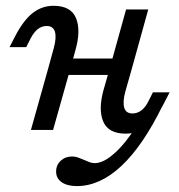

<svg xmlns="http://www.w3.org/2000/svg" viewBox="-20 -446 615 659"><path d="M140.2 -356.8Q123.3 -356.8 109.6 -346Q96 -335.2 84.8 -313.6L70 -284.2H12.8L30.9 -319.6Q59.7 -375.6 91.7 -400.9Q123.7 -426.1 163.6 -426.1Q223.1 -426.1 240.6 -384.5Q258.2 -342.9 239.4 -275.7L220.4 -206.7H144.2L164.7 -281.5Q174.3 -316.8 168.6 -336.8Q162.8 -356.8 140.2 -356.8ZM144.2 -206.7H220.4L162.2 0H86.1ZM198.3 -245.2H405L388.9 -188.7H182.2ZM412.7 -413.4H488.8L431.5 -206.7H355.3ZM434.7 -56.6Q451.7 -56.6 465.7 -67.4Q479.7 -78.2 490.1 -99.8L504.9 -129.2H562.2L544 -93.8Q515.2 -37.8 483.2 -12.5Q451.3 12.7 411.4 12.7Q351.9 12.7 334.3 -28.9Q316.8 -70.5 335.5 -137.7L355.3 -206.7H431.5L410.2 -131.9Q400.6 -96.6 406.4 -76.6Q412.1 -56.6 434.7 -56.6ZM172.6 142.7Q172.6 120.2 188.4 105.7Q204.1 91.1 227.4 91.1Q237.9 91.1 247.1 94.3Q256.4 97.5 269.4 103.2Q280.1 108.1 288.4 111Q296.7 113.9 305.3 113.9Q331.3 113.9 363.6 88Q396 62.2 427.9 17.1Q459.9 -28 484.5 -84.3H538.5Q471 53.8 397 123.3Q323 192.7 243.9 192.7Q210.7 192.7 191.7 179.4Q172.6 166.1 172.6 142.7Z"/></svg>

Font: Playfair Micro SmCond SmLight
Style: Italic
Weight: 360
Width: 4
Italic angle: -15.6°
Designer: Claus Eggers Sørensen
Foundry: Claus Eggers Sørensen
Version: Version 2.203;Glyphs 3.3 (3326)